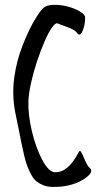

<svg xmlns="http://www.w3.org/2000/svg" viewBox="-20 -794 432 785"><path d="M295.9 -658.2Q307.1 -642.6 318.4 -669.4Q328.1 -693.4 328.1 -722.2Q328.1 -734.4 306.6 -747.1Q285.2 -759.8 256.8 -767.3Q228.5 -774.9 199.7 -774.2Q170.9 -773.4 158.2 -762.2Q142.6 -748.5 119.1 -708Q95.7 -667.5 71.5 -606Q47.4 -544.4 38.1 -475.6Q28.8 -406.7 42 -335.9Q47.9 -308.6 55.4 -270.5Q63 -232.4 67.4 -210.2Q71.8 -188 78.6 -159.2Q85.4 -130.4 91.8 -114Q98.1 -97.7 107.9 -79.6Q117.7 -61.5 129.4 -52.2Q141.1 -43 157.2 -36.6Q173.3 -30.3 193.8 -29.8Q270 -28.3 322.3 -61Q352.5 -80.1 353 -96.2Q353 -102.1 348.1 -106Q336.9 -114.3 321.3 -152.8Q311.5 -176.8 307.1 -176.8Q304.2 -176.8 301.8 -171.9Q258.8 -87.9 204.1 -89.8Q179.2 -90.8 152.8 -140.1Q126.5 -189.5 110.4 -257.6Q94.2 -325.7 96.2 -379.9Q97.2 -411.6 107.2 -456.3Q117.2 -501 131.6 -543.9Q146 -586.9 161.9 -623.8Q177.7 -660.6 192.4 -681.4Q207 -702.1 215.8 -698.2Q225.6 -693.8 244.6 -687.3Q263.7 -680.7 276.1 -674.3Q288.6 -668 295.9 -658.2Z"/></svg>

Font: Superheroes Libre
Style: Regular
Weight: 400
Version: Version 001.000